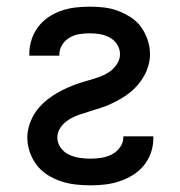

<svg xmlns="http://www.w3.org/2000/svg" viewBox="-20 -548 540 576"><path d="M251 8Q229 8 207 5.5Q185 3 163.5 -4Q142 -11 123 -23Q104 -35 90.5 -52.5Q77 -70 69.5 -91.5Q62 -113 62 -135Q62 -152 66.5 -168Q71 -184 79 -199Q87 -214 98 -226.5Q109 -239 122.5 -249.5Q136 -260 150.5 -268.5Q165 -277 180.5 -284Q196 -291 212 -296.5Q228 -302 244 -306.5Q260 -311 276 -316.5Q292 -322 306 -331Q320 -340 330 -354.5Q340 -369 340 -385Q340 -401 331.5 -414.5Q323 -428 309 -435.5Q295 -443 280 -445.5Q265 -448 249 -448Q233 -448 217.5 -445.5Q202 -443 188.5 -435Q175 -427 166.5 -413.5Q158 -400 158 -384V-381H68V-388Q68 -409 75 -430Q82 -451 95 -468Q108 -485 126 -497Q144 -509 164.5 -516Q185 -523 206.5 -525.5Q228 -528 249 -528Q271 -528 292.5 -525.5Q314 -523 334 -515.5Q354 -508 372.5 -496Q391 -484 403.5 -466.5Q416 -449 423 -428Q430 -407 430 -386Q430 -369 425.5 -352.5Q421 -336 413 -321.5Q405 -307 394 -294Q383 -281 370 -270.5Q357 -260 342 -251.5Q327 -243 312 -236Q297 -229 281 -224Q265 -219 249 -214Q233 -209 217 -203.5Q201 -198 186.5 -189Q172 -180 162 -166Q152 -152 152 -135Q152 -119 162 -105Q172 -91 187 -84Q202 -77 218.5 -74.5Q235 -72 251 -72Q267 -72 283.5 -74.5Q300 -77 315 -84.5Q330 -92 340 -106Q350 -120 350 -136V-139H440V-132Q440 -110 432.5 -89Q425 -68 411 -51Q397 -34 378 -22.5Q359 -11 338 -4Q317 3 295 5.5Q273 8 251 8Z"/></svg>

Font: Iosevka Custom Medium
Style: Regular
Weight: 500
Monospace: yes
Designer: Belleve Invis
Foundry: Belleve Invis
Version: Version 32.5.0; ttfautohint (v1.8.4)